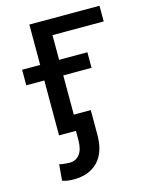

<svg xmlns="http://www.w3.org/2000/svg" viewBox="-113 -599 683 884"><g transform="rotate(-15 229.0 -157.0)"><path d="M448.7 -528.3V-453.6H204.6V0H114.3V-528.3ZM339.4 -335.9V-261.7H28.3V-335.9ZM194.8 -74.7H285.6V43.5Q285.6 126 243.9 169.7Q202.1 213.4 128.4 213.4Q113.3 213.4 100.3 211.7Q87.4 210 73.7 205.1L80.6 128.4Q87.9 131.3 104.7 132.8Q121.6 134.3 128.4 134.3Q159.7 134.3 177.2 111.3Q194.8 88.4 194.8 43.5Z"/></g></svg>

Font: RobotoDEMO
Style: Regular
Weight: 400
Designer: Christian Robertson
Foundry: Google
Version: Version 2.136